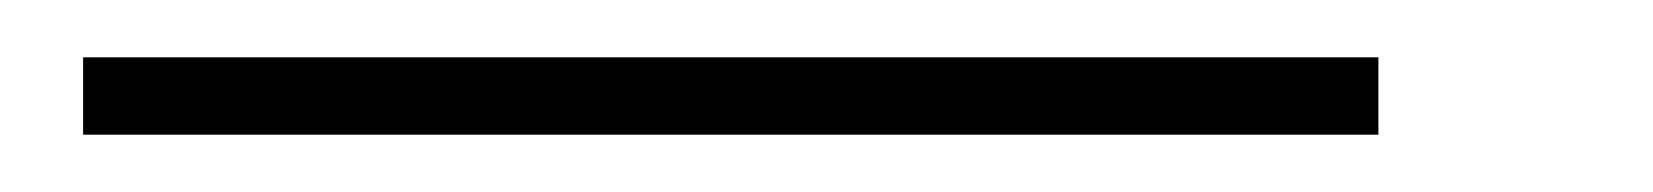

<svg xmlns="http://www.w3.org/2000/svg" viewBox="-20 -4 577 67"><path d="M9 43V16H461V43Z"/></svg>

Font: DeepMind Serif Display
Style: Italic
Weight: 400
Italic angle: -12°
Designer: Frank Grießhammer / Modifications: Colophon Foundry
Foundry: Colophon Foundry
Version: Version 5.003; ttfautohint (v1.8.2)